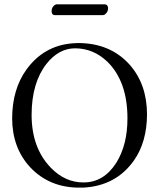

<svg xmlns="http://www.w3.org/2000/svg" viewBox="-20 -857 735 887"><path d="M455.6 -787.1H231.4Q219.2 -788.1 218.3 -805.2Q218.3 -822.8 232.4 -833.5Q236.8 -836.4 240.7 -836.9H465.3Q478 -835.9 479.5 -819.8Q479.5 -801.3 464.4 -790Q459.5 -787.6 455.6 -787.1ZM327.1 -633.8Q251.5 -633.8 194.3 -561.5Q126.5 -474.1 126 -327.1Q126 -172.9 215.8 -81.1Q281.7 -13.7 366.2 -14.2Q459.5 -14.2 517.6 -105.5Q568.8 -188 568.8 -310.1Q568.8 -480.5 476.1 -571.8Q412.1 -633.3 327.1 -633.8ZM659.2 -329.1Q658.7 -201.2 599.1 -116.2Q516.1 2 364.3 9.8Q355 10.3 346.2 9.8Q209.5 9.8 121.1 -82.5Q36.6 -172.4 36.1 -310.1Q36.6 -445.3 102.5 -536.1Q182.1 -645.5 313 -656.7Q326.7 -657.7 339.8 -658.2Q488.8 -658.2 578.1 -559.1Q658.7 -468.8 659.2 -329.1Z"/></svg>

Font: Linux Libertine Display O
Style: Regular
Weight: 400
Designer: Philipp H. Poll
Foundry: Philipp H. Poll
Version: Version 5.0.9